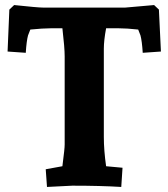

<svg xmlns="http://www.w3.org/2000/svg" viewBox="-20 -735 666 760"><path d="M617 -531 545 -526Q542 -573 536 -595Q536 -596 527 -618Q482 -623 451 -623H400Q391 -575 391 -542V-193Q391 -140 400 -77L465 -71L460 5Q379 0 266 0L166 5L161 -65L227 -77Q227 -79 229.5 -98Q232 -117 234 -135.5Q236 -154 236 -163V-512Q236 -546 227 -623H180Q150 -623 100 -618Q91 -596 91 -595Q85 -573 82 -526L10 -531L17 -697L36 -715Q130 -705 150 -705H476L590 -715L609 -697Z"/></svg>

Font: Andada
Style: Bold
Weight: 700
Designer: Carolina Giovagnoli
Foundry: Carolina Giovagnoli
Version: Version 1.003